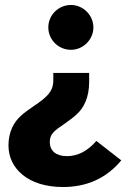

<svg xmlns="http://www.w3.org/2000/svg" viewBox="-20 -529 521 771"><path d="M265 -329C314 -329 355 -370 355 -419C355 -468 314 -509 265 -509C214 -509 174 -468 174 -419C174 -370 214 -329 265 -329ZM233 222C330 222 408 186 467 115L367 37C331 78 292 98 249 98C205 98 180 77 180 41C180 10 197 -4 238 -31C259 -46 277 -59 290 -72C316 -96 338 -137 338 -200V-236H194V-206C194 -162 169 -139 117 -104C95 -89 77 -76 64 -64C36 -39 14 0 14 55C14 147 92 222 233 222Z"/></svg>

Font: Fira Sans
Style: Bold
Weight: 700
Designer: Carrois Corporate & Edenspiekermann AG
Foundry: Carrois Corporate GbR & Edenspiekermann AG
Version: Version 4.203